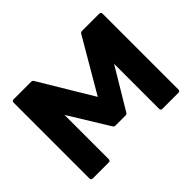

<svg xmlns="http://www.w3.org/2000/svg" viewBox="-146 -997 1259 1259"><g transform="rotate(-45 483.5 -367.0)"><path d="M87 0Q71 0 71 -16V-718Q71 -734 87 -734H249Q262 -734 267 -723L488 -355L703 -723Q709 -734 721 -734H880Q896 -734 896 -718V-16Q896 0 880 0H733Q717 0 717 -16V-433L548 -151Q543 -140 530 -140H437Q425 -140 419 -151L250 -426V-16Q250 0 234 0Z"/></g></svg>

Font: LINE Seed Sans TH App ExtraBold
Style: Regular
Weight: 800
Designer: Dalton Maag Ltd | Thai characters by Cadson Demak Co.,Ltd.
Foundry: Dalton Maag Ltd
Version: Version 1.003